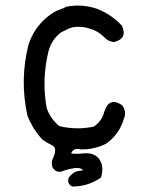

<svg xmlns="http://www.w3.org/2000/svg" viewBox="-20 -556 540 702"><path d="M221.7 -531.2Q279.3 -543 335.9 -523.4Q387.7 -502.9 425.8 -461.9Q447.3 -414.1 396.5 -402.3Q374 -404.3 359.4 -421.9Q335.9 -444.3 305.7 -452.1Q287.1 -458 266.1 -458Q245.1 -458 229.5 -450.7Q213.9 -443.4 203.1 -437.5Q169.9 -412.1 158.2 -372.1Q131.8 -267.6 150.4 -162.1Q164.1 -121.1 197.3 -94.7Q259.8 -80.1 322.3 -92.8Q352.5 -112.3 361.3 -147.5Q378.9 -203.1 425.8 -171.9Q445.3 -148.4 431.6 -118.2Q415 -63.5 367.2 -30.3Q324.2 -8.8 275.4 -9.8Q248 -16.6 240.2 4.9Q259.8 7.8 283.7 4.9Q307.6 2 325.2 10.7Q342.8 19.5 350.6 40.5Q358.4 61.5 349.6 92.8Q302.7 126 244.1 126Q224.6 116.2 230.5 94.7Q248 70.3 270 68.8Q292 67.4 275.4 60.5Q258.8 53.7 214.8 67.4Q187.5 81.1 171.9 55.7Q166 38.1 173.8 22Q181.6 5.9 181.6 -7.3Q181.6 -20.5 166 -27.3Q150.4 -34.2 134.8 -45.9Q99.6 -84 80.1 -133.8Q51.8 -263.7 84 -391.6Q102.5 -450.2 148.4 -490.2Q174.8 -512.7 194.8 -519.5Q214.8 -526.4 221.7 -531.2Z"/></svg>

Font: JasonHandwriting4
Style: Regular
Weight: 400
Version: Version 1.01.21